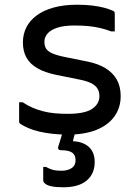

<svg xmlns="http://www.w3.org/2000/svg" viewBox="-20 -561 590 813"><path d="M267 -79Q339 -79 370 -100Q401 -121 401 -154Q401 -172 393 -185.5Q385 -199 366.5 -208.5Q348 -218 317 -224L218 -244Q169 -254 137.5 -272.5Q106 -291 91.5 -318Q77 -345 77 -381Q77 -416 91.5 -445Q106 -474 135 -495.5Q164 -517 207 -529Q250 -541 307 -541Q343 -541 371 -537.5Q399 -534 420 -528.5Q441 -523 454 -517Q460 -515 462.5 -513Q465 -511 465.5 -508Q466 -505 466 -499Q466 -484 466 -465Q466 -446 466 -428H451Q427 -437 403.5 -442.5Q380 -448 354 -450.5Q328 -453 295 -453Q250 -453 222 -443.5Q194 -434 181 -418.5Q168 -403 168 -384Q168 -367 175 -355.5Q182 -344 200.5 -335.5Q219 -327 253 -320L352 -300Q396 -291 427 -272Q458 -253 474.5 -224Q491 -195 491 -154Q491 -105 464.5 -68Q438 -31 388 -11Q338 9 268 9Q232 9 201.5 5.5Q171 2 145.5 -4Q120 -10 100.5 -18.5Q81 -27 67 -36Q63 -39 62 -41Q61 -43 61 -48Q61 -65 61 -87Q61 -109 61 -128H76Q97 -114 118 -105Q139 -96 162 -90Q185 -84 210.5 -81.5Q236 -79 267 -79ZM306 -36Q304 -28 302 -19.5Q300 -11 298.5 -3Q297 5 295 12.5Q293 20 291 27L289 37Q332 39 356.5 61.5Q381 84 381 125Q381 175 347 203.5Q313 232 248 232Q217 232 198.5 228Q180 224 171.5 217Q163 210 163 203Q163 191 163 181Q163 171 163 162Q163 153 163 146H175Q187 153 201.5 157.5Q216 162 240 162Q266 162 283 151Q300 140 300 117Q300 96 286 85.5Q272 75 236 75Q231 75 228 71.5Q225 68 226 62Q230 50 233 39.5Q236 29 239.5 18.5Q243 8 245.5 -2Q248 -12 252 -22Q254 -28 258 -31Q262 -34 273 -35Q284 -36 306 -36Z"/></svg>

Font: Recursive
Style: Regular
Weight: 400
Version: Version 1.085